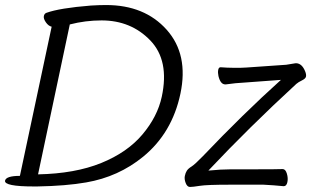

<svg xmlns="http://www.w3.org/2000/svg" viewBox="-83 -732 1303 762"><path d="M910 -60Q1022 -60 1038 -61H1039Q1050 -61 1055.5 -43Q1061 -25 1057.5 -9Q1054 7 1043 7Q1003 3 963 1H828Q738 1 710 5.5Q682 10 671 10Q660 10 654 -5.5Q648 -21 650.5 -33.5Q653 -46 658.5 -54.5Q664 -63 677 -71Q690 -79 722 -112Q880 -278 1032 -415L883 -404Q856 -403 813 -397H811Q792 -397 784 -430Q781 -444 783 -454.5Q785 -465 792 -465H794Q820 -463 841 -463H873Q885 -463 895 -464L1053 -475L1090 -481H1094Q1116 -479 1128 -449Q1133 -437 1131.5 -428.5Q1130 -420 1115.5 -413Q1101 -406 1093 -399Q906 -227 744 -55Q795 -60 833 -60ZM-63 -15Q-59 -34 -4 -34L122 -626Q109 -629 99 -643.5Q89 -658 91 -668Q93 -678 101 -681Q153 -700 278 -710Q312 -712 338 -712Q491 -712 578.5 -614Q666 -516 633 -360Q600 -204 485 -110Q387 -30 259 -8Q179 6 65 8H51Q-67 8 -63 -15ZM68 -40Q215 -43 318.5 -85Q422 -127 482 -198Q542 -269 559 -348Q590 -492 513.5 -571.5Q437 -651 320 -651Q256 -651 194 -635Z"/></svg>

Font: LXGW Bright GB
Style: Italic
Weight: 400
Italic angle: -12°
Designer: Christian Thalmann (Catharsis Fonts)
Foundry: LXGW / Christian Thalmann (Catharsis Fonts) / Fontworks Inc.
Version: Version 5.510